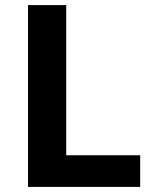

<svg xmlns="http://www.w3.org/2000/svg" viewBox="-20 -734 604 754"><path d="M90.1 0V-714H240.1V-124.3H530.5V0Z"/></svg>

Font: Noto Sans Hebrew
Style: Regular
Weight: 400
Designer: Monotype Design Team
Foundry: Monotype Imaging Inc.
Version: Version 2.003;January 10, 2023;FontCreator 14.0.0.2877 64-bi